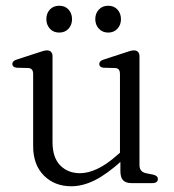

<svg xmlns="http://www.w3.org/2000/svg" viewBox="-20 -638 605 669"><path d="M399.5 -42V-84.5L398 -89.5V-379.5Q398 -390.5 394 -395.5Q390 -400.5 381 -401L340.5 -402Q333 -403 329.5 -406.2Q326 -409.5 326 -414.5Q326 -420.5 330 -424.5Q334 -428.5 343 -431L413.5 -454Q424.5 -458 432.5 -460.2Q440.5 -462.5 446.5 -462.5Q456 -462.5 461 -457Q466 -451.5 466 -442V-63Q466 -50.5 471.8 -43.8Q477.5 -37 488.5 -34.5L513.5 -29.5Q522 -27.5 526 -23.8Q530 -20 530 -14Q530 -7.5 525.2 -3.8Q520.5 0 511.5 0H438Q418.5 0 409 -9.8Q399.5 -19.5 399.5 -42ZM95.5 -129V-379.5Q95.5 -390.5 91.2 -395.5Q87 -400.5 78 -401L38 -402Q30.5 -403 26.8 -406.2Q23 -409.5 23 -414.5Q23 -420.5 27 -424.5Q31 -428.5 40 -431L110.5 -454Q122 -458 130 -460.2Q138 -462.5 143.5 -462.5Q153 -462.5 158 -457Q163 -451.5 163 -442V-143Q163 -89 189.8 -61.8Q216.5 -34.5 259 -34.5Q287 -34.5 319.5 -49.8Q352 -65 389.5 -98.5L412 -118L429 -100L404.5 -78Q353 -31.5 310.8 -10.2Q268.5 11 228.5 11Q170 11 132.8 -26.5Q95.5 -64 95.5 -129ZM186.5 -524.5Q166 -524.5 153.8 -538Q141.5 -551.5 141.5 -571.5Q141.5 -591.5 153.8 -604.8Q166 -618 186.5 -618Q206.5 -618 218.8 -604.8Q231 -591.5 231 -571Q231 -551.5 218.8 -538Q206.5 -524.5 186.5 -524.5ZM357 -524.5Q337 -524.5 324.5 -538Q312 -551.5 312 -571.5Q312 -591.5 324.5 -604.8Q337 -618 357 -618Q377 -618 389.2 -604.8Q401.5 -591.5 401.5 -571Q401.5 -551.5 389.2 -538Q377 -524.5 357 -524.5Z"/></svg>

Font: Fraunces 48pt Soft Wonky Light
Style: Regular
Weight: 300
Version: Version 1.000;[b76b70a41]